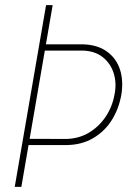

<svg xmlns="http://www.w3.org/2000/svg" viewBox="-20 -731 547 751"><path d="M160.2 -710.9H186L63.5 0H37.6ZM143.1 -557.6H303.7Q361.3 -556.2 398.4 -529.3Q435.5 -502.4 449.5 -458.5Q463.4 -414.6 454.6 -360.4Q444.8 -305.2 417.2 -261.2Q389.6 -217.3 344.5 -190.7Q299.3 -164.1 239.7 -163.6H75.2L78.6 -188L240.2 -187.5Q289.6 -189 328.4 -212.4Q367.2 -235.8 393.1 -274.2Q418.9 -312.5 427.7 -359.9Q437 -404.8 425 -443.6Q413.1 -482.4 382.3 -507.1Q351.6 -531.7 303.7 -533.2H147Z"/></svg>

Font: Roboto Condensed Thin
Style: Italic
Weight: 250
Italic angle: -12°
Designer: Christian Robertson
Foundry: Google
Version: Version 3.008; 2023